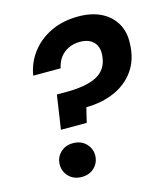

<svg xmlns="http://www.w3.org/2000/svg" viewBox="-108 -795 762 885"><g transform="rotate(-15 273.0 -352.5)"><path d="M136 -228 160 -390H209Q250 -390 286 -396Q322 -402 349 -415.5Q376 -429 391.5 -453.5Q407 -478 409 -516Q410 -541 400.5 -559Q391 -577 372 -587Q353 -597 325 -597Q294 -597 269.5 -585Q245 -573 229.5 -552Q214 -531 208 -502H77Q87 -562 123 -609.5Q159 -657 216.5 -684.5Q274 -712 348 -712Q410 -712 455 -690Q500 -668 524.5 -627Q549 -586 546 -529Q544 -455 508 -403.5Q472 -352 412 -325.5Q352 -299 276 -298L259 -228ZM173 7Q136 7 112.5 -16.5Q89 -40 89 -74Q89 -107 112.5 -130.5Q136 -154 173 -154Q211 -154 234.5 -130.5Q258 -107 258 -74Q258 -40 234.5 -16.5Q211 7 173 7Z"/></g></svg>

Font: DM Sans 16pt ExtraBold
Style: Italic
Weight: 800
Italic angle: -10°
Version: Version 4.004;gftools[0.9.30]